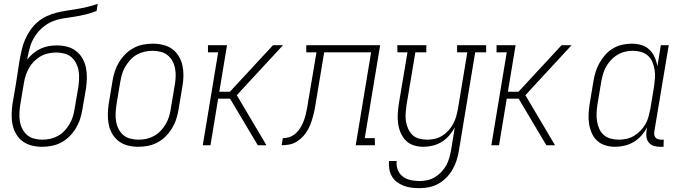

<svg xmlns="http://www.w3.org/2000/svg" viewBox="-20 -755 3540 998"><path d="M199 8Q171 8 145 1.5Q119 -5 98.5 -20Q78 -35 64.5 -57.5Q51 -80 45.5 -106Q40 -132 40.5 -160Q41 -188 45 -215L64 -326Q69 -356 73 -385.5Q77 -415 82 -444Q87 -470 93 -496.5Q99 -523 110 -548.5Q121 -574 137.5 -598Q154 -622 175.5 -640.5Q197 -659 223 -671Q249 -683 275.5 -689.5Q302 -696 328.5 -700Q355 -704 382 -708.5Q409 -713 435.5 -719.5Q462 -726 488 -735L482 -698Q454 -687 425.5 -680Q397 -673 368.5 -668.5Q340 -664 310.5 -659.5Q281 -655 253.5 -644Q226 -633 202 -612.5Q178 -592 161.5 -566.5Q145 -541 136.5 -512.5Q128 -484 123 -455L121 -445Q135 -463 152.5 -477.5Q170 -492 190 -501.5Q210 -511 231.5 -515Q253 -519 274 -519Q302 -519 328 -512.5Q354 -506 374.5 -490.5Q395 -475 408 -452.5Q421 -430 426.5 -404Q432 -378 431.5 -350.5Q431 -323 427 -295L408 -185Q404 -160 396 -135.5Q388 -111 374 -88Q360 -65 341 -46Q322 -27 298.5 -14.5Q275 -2 249.5 3Q224 8 199 8ZM200 -29Q221 -29 241.5 -33.5Q262 -38 281 -48.5Q300 -59 315.5 -75.5Q331 -92 342 -111Q353 -130 359 -150Q365 -170 368 -191L387 -301Q390 -323 391 -345Q392 -367 388.5 -387.5Q385 -408 375.5 -426.5Q366 -445 351 -458Q336 -471 315 -476.5Q294 -482 272 -482Q252 -482 231 -477.5Q210 -473 191.5 -462.5Q173 -452 157 -436Q141 -420 130.5 -401Q120 -382 113.5 -362Q107 -342 104 -322L85 -209Q82 -188 81 -166Q80 -144 83.5 -123.5Q87 -103 96.5 -84.5Q106 -66 121 -53Q136 -40 157.5 -34.5Q179 -29 200 -29Z M699 8Q671 8 645 1.5Q619 -5 598.5 -20Q578 -35 564.5 -57.5Q551 -80 545.5 -106Q540 -132 540.5 -160Q541 -188 545 -215L565 -335Q569 -360 577 -384.5Q585 -409 599 -432Q613 -455 632 -474Q651 -493 674.5 -505.5Q698 -518 723.5 -523Q749 -528 774 -528Q802 -528 828.5 -521.5Q855 -515 875.5 -500Q896 -485 909.5 -462.5Q923 -440 928.5 -414Q934 -388 933.5 -360Q933 -332 928 -305L908 -185Q904 -160 896 -135.5Q888 -111 874 -88Q860 -65 841 -46Q822 -27 798.5 -14.5Q775 -2 749.5 3Q724 8 699 8ZM700 -29Q721 -29 741.5 -33.5Q762 -38 781 -48.5Q800 -59 815.5 -75.5Q831 -92 842 -111Q853 -130 859 -150Q865 -170 868 -191L888 -311Q892 -332 893 -354Q894 -376 890.5 -396.5Q887 -417 877.5 -435.5Q868 -454 852.5 -467Q837 -480 816 -485.5Q795 -491 774 -491Q753 -491 732.5 -486.5Q712 -482 692.5 -471.5Q673 -461 658 -444.5Q643 -428 631.5 -409Q620 -390 614.5 -370Q609 -350 605 -329L585 -209Q582 -188 581 -166Q580 -144 583.5 -123.5Q587 -103 596.5 -84.5Q606 -66 621 -53Q636 -40 657.5 -34.5Q679 -29 700 -29Z M1034 0 1114 -483H1061V-520H1160L1120 -278H1175L1399 -520H1451L1243 -295L1211 -260L1365 0H1320L1258 -104L1176 -242H1114L1074 0Z M1444 0 1450 -37Q1465 -37 1480 -41Q1495 -45 1508 -54.5Q1521 -64 1531 -76.5Q1541 -89 1548.5 -103.5Q1556 -118 1561 -132.5Q1566 -147 1569.5 -162Q1573 -177 1576 -192Q1579 -207 1581 -222L1625 -483H1572V-520H1956L1876 -37H1928L1929 0H1829L1909 -483H1665L1626 -248Q1622 -227 1619 -206.5Q1616 -186 1611 -165.5Q1606 -145 1599.5 -125Q1593 -105 1583 -85.5Q1573 -66 1558 -49Q1543 -32 1524.5 -20Q1506 -8 1485 -4Q1464 0 1444 0Z M2161 223Q2140 223 2119 220.5Q2098 218 2078.5 210.5Q2059 203 2043 191Q2027 179 2017 161.5Q2007 144 2003.5 123.5Q2000 103 2002 82H2042Q2039 106 2047.5 127.5Q2056 149 2073.5 162.5Q2091 176 2114 181Q2137 186 2161 186Q2181 186 2201.5 181.5Q2222 177 2240.5 166Q2259 155 2274.5 138.5Q2290 122 2300 103.5Q2310 85 2315.5 65Q2321 45 2325 24L2344 -93Q2332 -71 2315 -51Q2298 -31 2276 -17.5Q2254 -4 2229.5 2Q2205 8 2181 8Q2155 8 2131 0.5Q2107 -7 2090 -24Q2073 -41 2063 -64Q2053 -87 2049.5 -112Q2046 -137 2047.5 -163Q2049 -189 2053 -215L2098 -483H2046L2045 -520H2196V-483H2139L2093 -209Q2090 -188 2088.5 -166.5Q2087 -145 2090 -125Q2093 -105 2101.5 -86Q2110 -67 2124 -53.5Q2138 -40 2158.5 -34.5Q2179 -29 2201 -29Q2220 -29 2240 -33.5Q2260 -38 2278 -49Q2296 -60 2310.5 -76Q2325 -92 2335 -110Q2345 -128 2350.5 -147.5Q2356 -167 2360 -187L2409 -483H2356V-520H2507V-483H2450L2365 30Q2361 55 2353 79.5Q2345 104 2332 126.5Q2319 149 2300.5 168Q2282 187 2258.5 200Q2235 213 2210.5 218Q2186 223 2161 223Z M2534 0 2614 -483H2561V-520H2660L2620 -278H2675L2899 -520H2951L2743 -295L2711 -260L2865 0H2820L2758 -104L2676 -242H2614L2574 0Z M3177 8Q3151 8 3126.5 0.5Q3102 -7 3084 -23.5Q3066 -40 3056 -63Q3046 -86 3042 -111Q3038 -136 3039.5 -162.5Q3041 -189 3045 -215L3065 -335Q3069 -359 3076.5 -383Q3084 -407 3097 -429.5Q3110 -452 3127.5 -471.5Q3145 -491 3167.5 -504Q3190 -517 3214.5 -522.5Q3239 -528 3263 -528Q3289 -528 3313.5 -521Q3338 -514 3355.5 -497Q3373 -480 3383 -457.5Q3393 -435 3397 -410L3415 -520H3456L3381 -71Q3380 -63 3381 -54.5Q3382 -46 3387 -40Q3392 -34 3400.5 -31.5Q3409 -29 3417 -29H3430L3429 8H3410Q3394 8 3379 3.5Q3364 -1 3354 -12Q3344 -23 3341 -39Q3338 -55 3340 -71L3344 -94Q3332 -71 3314.5 -51Q3297 -31 3274.5 -17.5Q3252 -4 3227 2Q3202 8 3177 8ZM3197 -29Q3217 -29 3237 -33.5Q3257 -38 3275 -48.5Q3293 -59 3308.5 -75Q3324 -91 3334.5 -109Q3345 -127 3350.5 -147Q3356 -167 3360 -187L3380 -307Q3383 -329 3384.5 -350.5Q3386 -372 3382.5 -393Q3379 -414 3371 -433Q3363 -452 3348 -465.5Q3333 -479 3312.5 -485Q3292 -491 3270 -491Q3250 -491 3230 -486.5Q3210 -482 3191 -471Q3172 -460 3156.5 -443.5Q3141 -427 3130.5 -408.5Q3120 -390 3114.5 -370Q3109 -350 3105 -329L3085 -209Q3082 -188 3081 -166.5Q3080 -145 3083.5 -124Q3087 -103 3095.5 -84.5Q3104 -66 3119 -53Q3134 -40 3154.5 -34.5Q3175 -29 3197 -29Z"/></svg>

Font: Iosevka Curly Slab Extralight
Style: Italic
Weight: 200
Italic angle: -9°
Monospace: yes
Designer: Belleve Invis
Foundry: Belleve Invis
Version: Version 22.1.2; ttfautohint (v1.8.4)